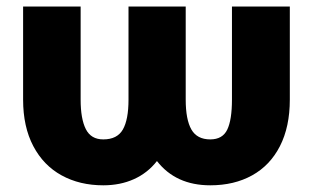

<svg xmlns="http://www.w3.org/2000/svg" viewBox="-20 -550 939 580"><path d="M49.8 -530.3H223.6V-249Q223.6 -190.9 239.3 -159.9Q254.9 -128.9 292 -128.9Q334 -128.9 351.1 -158.7Q368.2 -188.5 368.2 -249V-530.3H541V-249Q541 -189 558.1 -158.9Q575.2 -128.9 615.2 -128.9Q652.3 -128.9 666.5 -158.4Q680.7 -188 680.7 -249V-530.3H855.5V-249Q855.5 -167 825.7 -108.6Q795.9 -50.3 741.7 -20.3Q687.5 9.8 615.2 9.8Q511.2 9.8 454.1 -63.5Q425.8 -27.3 384.5 -8.8Q343.3 9.8 292 9.8Q220.7 9.8 166 -20.3Q111.3 -50.3 80.6 -108.6Q49.8 -167 49.8 -249Z"/></svg>

Font: Pretendard JP Black
Style: Regular
Weight: 900
Designer: Base glyphs from Inter by Rasmus Andersson; Hangeul glyphs from Noto Sans CJK(Source Han Sans) by Jang Soo-young and Kan
Foundry: Kil Hyung-jin
Version: Version 1.309